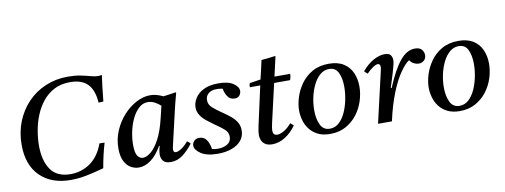

<svg xmlns="http://www.w3.org/2000/svg" viewBox="-60 -1029 3581 1361"><g transform="rotate(-10 1730.5 -348.5)"><path d="M359 14Q220 14 139 -66Q58 -146 58 -291Q58 -381 88.5 -457.5Q119 -534 173.5 -591Q228 -648 302.5 -679.5Q377 -711 464 -711Q515 -711 554.5 -703Q594 -695 624.5 -686.5Q655 -678 677 -678Q683 -678 691 -679Q699 -680 704 -681Q698 -638 692.5 -591.5Q687 -545 682 -494Q673 -493 664.5 -492.5Q656 -492 647 -492Q642 -580 600 -625Q558 -670 472 -670Q407 -670 358 -644.5Q309 -619 274.5 -576Q240 -533 218.5 -479.5Q197 -426 187.5 -370Q178 -314 178 -263Q178 -156 222.5 -91.5Q267 -27 365 -27Q443 -27 506.5 -71Q570 -115 603 -206Q611 -206 621.5 -206Q632 -206 640 -205Q627 -162 617 -118Q607 -74 599 -28Q538 -11 477.5 1.5Q417 14 359 14Z M850 11Q819 11 791 -5.5Q763 -22 746 -57Q729 -92 729 -147Q729 -215 755 -275Q781 -335 823 -381Q865 -427 915.5 -453.5Q966 -480 1015 -480Q1034 -480 1058 -474.5Q1082 -469 1108 -456Q1129 -459 1151.5 -462Q1174 -465 1198 -469L1201 -465Q1189 -423 1180 -385.5Q1171 -348 1162 -309L1116 -111Q1115 -104 1112 -93Q1109 -82 1109 -72Q1109 -63 1113 -57Q1117 -51 1127 -51Q1144 -51 1170 -69Q1196 -87 1217 -113Q1230 -104 1240 -93Q1206 -48 1167 -18Q1128 12 1079 12Q1042 12 1026 -6.5Q1010 -25 1010 -53Q1010 -80 1021 -115H1016Q979 -51 936.5 -20Q894 11 850 11ZM1082 -393Q1061 -412 1038 -423.5Q1015 -435 991 -435Q954 -435 925 -408Q896 -381 876 -338.5Q856 -296 846 -247.5Q836 -199 836 -155Q836 -95 852 -73.5Q868 -52 890 -52Q916 -52 947.5 -77.5Q979 -103 1009.5 -159.5Q1040 -216 1062 -309Z M1418 12Q1339 12 1297 -16Q1255 -44 1255 -75Q1255 -92 1268 -107Q1281 -122 1306 -122Q1331 -122 1346.5 -108Q1362 -94 1370.5 -72Q1379 -50 1382 -28Q1393 -25 1403.5 -24Q1414 -23 1424 -23Q1465 -23 1493 -40.5Q1521 -58 1521 -93Q1521 -124 1497.5 -145.5Q1474 -167 1428 -198Q1401 -217 1375.5 -237.5Q1350 -258 1334 -283Q1318 -308 1318 -339Q1318 -371 1337.5 -403.5Q1357 -436 1399 -457.5Q1441 -479 1506 -479Q1578 -479 1614 -454Q1650 -429 1650 -400Q1650 -385 1639.5 -369Q1629 -353 1603 -353Q1570 -353 1552.5 -379.5Q1535 -406 1531 -436Q1510 -441 1489 -441Q1449 -441 1428 -422.5Q1407 -404 1407 -375Q1407 -344 1431.5 -321.5Q1456 -299 1503 -267Q1530 -249 1555 -228.5Q1580 -208 1596 -182.5Q1612 -157 1612 -122Q1612 -80 1587 -50Q1562 -20 1518 -4Q1474 12 1418 12Z M2012 -413H1897L1834 -139Q1825 -100 1825 -83Q1825 -67 1832 -57.5Q1839 -48 1857 -48Q1878 -48 1907 -65.5Q1936 -83 1959 -112Q1972 -103 1982 -92Q1947 -43 1902 -15Q1857 13 1809 13Q1777 13 1758.5 0Q1740 -13 1733 -31.5Q1726 -50 1726 -66Q1726 -77 1728 -93Q1730 -109 1735 -132L1797 -413H1722Q1722 -421 1723 -428Q1724 -435 1727 -442L1806 -454Q1813 -483 1821.5 -519.5Q1830 -556 1837 -589Q1861 -591 1886.5 -593.5Q1912 -596 1936 -600L1939 -596Q1932 -566 1925 -535.5Q1918 -505 1907 -457H2020Q2020 -445 2018 -434.5Q2016 -424 2012 -413Z M2488 -284Q2488 -233 2471.5 -181Q2455 -129 2422 -85.5Q2389 -42 2340 -15Q2291 12 2227 12Q2173 12 2136.5 -7Q2100 -26 2078 -56Q2056 -86 2046.5 -121.5Q2037 -157 2037 -190Q2037 -233 2052.5 -283Q2068 -333 2100 -378Q2132 -423 2182 -451.5Q2232 -480 2301 -480Q2366 -480 2407.5 -453.5Q2449 -427 2468.5 -382.5Q2488 -338 2488 -284ZM2382 -300Q2382 -362 2362.5 -402.5Q2343 -443 2297 -443Q2261 -443 2232.5 -419Q2204 -395 2184 -355Q2164 -315 2153.5 -267.5Q2143 -220 2143 -172Q2143 -110 2163.5 -67.5Q2184 -25 2231 -25Q2268 -25 2296 -50Q2324 -75 2343 -116Q2362 -157 2372 -205.5Q2382 -254 2382 -300Z M2672 0H2572L2654 -355Q2661 -384 2661 -393Q2661 -417 2643 -417Q2629 -417 2606.5 -401.5Q2584 -386 2562 -363Q2555 -368 2549.5 -373Q2544 -378 2539 -384Q2579 -431 2622 -454.5Q2665 -478 2702 -478Q2735 -478 2746 -462.5Q2757 -447 2757 -426Q2757 -413 2753 -395.5Q2749 -378 2737 -337L2705 -234L2711 -233Q2763 -358 2813 -419Q2863 -480 2921 -480Q2956 -480 2970.5 -462Q2985 -444 2985 -423Q2985 -398 2969 -384Q2953 -370 2931 -370Q2915 -370 2897 -378.5Q2879 -387 2867 -406Q2836 -386 2800 -333.5Q2764 -281 2730.5 -197.5Q2697 -114 2672 0Z M3421 -284Q3421 -233 3404.5 -181Q3388 -129 3355 -85.5Q3322 -42 3273 -15Q3224 12 3160 12Q3106 12 3069.5 -7Q3033 -26 3011 -56Q2989 -86 2979.5 -121.5Q2970 -157 2970 -190Q2970 -233 2985.5 -283Q3001 -333 3033 -378Q3065 -423 3115 -451.5Q3165 -480 3234 -480Q3299 -480 3340.5 -453.5Q3382 -427 3401.5 -382.5Q3421 -338 3421 -284ZM3315 -300Q3315 -362 3295.5 -402.5Q3276 -443 3230 -443Q3194 -443 3165.5 -419Q3137 -395 3117 -355Q3097 -315 3086.5 -267.5Q3076 -220 3076 -172Q3076 -110 3096.5 -67.5Q3117 -25 3164 -25Q3201 -25 3229 -50Q3257 -75 3276 -116Q3295 -157 3305 -205.5Q3315 -254 3315 -300Z"/></g></svg>

Font: Castoro
Style: Italic
Weight: 400
Italic angle: -11°
Designer: John Hudson with Paul Hanslow, assisted by Kaja Sojewska.
Foundry: Tiro Typeworks Ltd.
Version: Version 2.04